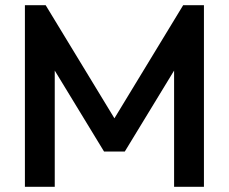

<svg xmlns="http://www.w3.org/2000/svg" viewBox="-20 -720 882 740"><path d="M76 0V-700H156L421 -264L686 -700H766V0H651V-448L461 -136H381L191 -448V0Z"/></svg>

Font: Outfit Medium
Style: Regular
Weight: 500
Designer: Rodrigo Fuenzalida
Foundry: fragTYPE
Version: Version 1.100; ttfautohint (v1.8.4.7-5d5b);gftools[0.9.27]